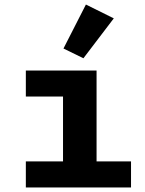

<svg xmlns="http://www.w3.org/2000/svg" viewBox="-20 -827 640 847"><path d="M94 -115H258V-401H94V-516H406V-115H558V0H94ZM348 -570 260 -613 359 -807 482 -746Z"/></svg>

Font: Lilex
Style: Regular
Weight: 400
Monospace: yes
Designer: Mike Abbink, Paul van der Laan, Pieter van Rosmalen, Mikhael Khrustik
Foundry: Mikhael Khrustik
Version: Version 2.510